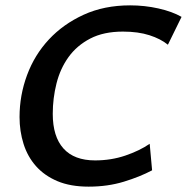

<svg xmlns="http://www.w3.org/2000/svg" viewBox="-20 -685 698 717"><path d="M607 -518Q580 -540 538 -553.5Q496 -567 439 -567Q367 -567 317 -541Q267 -515 236 -472Q205 -429 191 -373.5Q177 -318 177 -260Q177 -175 217 -130.5Q257 -86 335 -86Q395 -86 448 -104Q501 -122 539 -148L548 -49Q503 -25 442.5 -6.5Q382 12 311 12Q243 12 194.5 -8.5Q146 -29 114.5 -64.5Q83 -100 68 -147.5Q53 -195 53 -248Q53 -329 81 -404.5Q109 -480 162.5 -537.5Q216 -595 292.5 -630Q369 -665 466 -665Q520 -665 571.5 -653.5Q623 -642 658 -622Z"/></svg>

Font: Quattrocento Sans
Style: Bold Italic
Weight: 700
Designer: Pablo Impallari
Foundry: Pablo Impallari, Igino Marini, Brenda Gallo
Version: Version 2.000